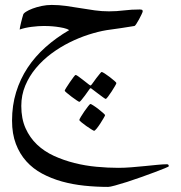

<svg xmlns="http://www.w3.org/2000/svg" viewBox="-20 -273 718 762"><path d="M649.9 386.7Q649.9 388.2 634 394.8Q618.2 401.4 594 410.4Q569.8 419.4 540.5 429.9Q511.2 440.4 484.4 449Q457.5 457.5 437 463.1Q416.5 468.8 409.2 468.8Q361.3 468.8 314.7 463.9Q268.1 459 225.8 447.3Q183.6 435.5 147.2 416Q110.8 396.5 84.5 367.2Q58.1 337.9 43 298.1Q27.8 258.3 27.8 205.6Q27.8 145.5 43.9 93Q60.1 40.5 89.6 -4.2Q119.1 -48.8 161.1 -86.2Q203.1 -123.5 254.4 -153.3Q247.1 -158.7 232.7 -161.9Q218.3 -165 202.9 -167Q187.5 -168.9 174.1 -169.4Q160.6 -169.9 154.8 -169.9Q132.8 -169.9 105.7 -166.5Q78.6 -163.1 58.1 -155.8Q58.1 -158.2 59.6 -166Q61 -173.8 63.5 -183.3Q65.9 -192.9 68.1 -201.4Q70.3 -210 71.8 -213.9Q72.3 -219.2 82.8 -226.1Q93.3 -232.9 109.4 -239Q125.5 -245.1 145.3 -249.3Q165 -253.4 185.1 -253.4Q213.4 -253.4 241.7 -249.5Q270 -245.6 298.8 -240.7Q327.6 -235.8 356 -231.9Q384.3 -228 412.6 -228Q442.4 -228 472.2 -231.7Q502 -235.4 535.2 -235.4Q539.1 -235.4 542.7 -234.4Q546.4 -233.4 546.4 -228Q546.4 -225.6 542 -216.3Q537.6 -207 532 -196.5Q526.4 -186 521 -178Q515.6 -169.9 513.7 -169.9Q491.7 -166 461.2 -161.6Q430.7 -157.2 402.8 -153.3Q370.1 -147.9 332 -135.7Q293.9 -123.5 256.1 -104.7Q218.3 -85.9 183.8 -60.3Q149.4 -34.7 122.8 -2.9Q96.2 28.8 80.3 66.7Q64.5 104.5 64.5 147.5Q64.5 197.8 81.3 235.6Q98.1 273.4 127 300.8Q155.8 328.1 194.3 345.7Q232.9 363.3 275.6 374Q318.4 384.8 363.3 388.9Q408.2 393.1 449.7 393.1Q473.6 393.1 501.5 390.9Q529.3 388.7 555.7 386Q582 383.3 605 381.1Q627.9 378.9 642.6 378.9Q649.9 378.9 649.9 386.7ZM441.9 56.6Q441.9 59.1 436 69.1Q430.2 79.1 422.9 90.3Q415.5 101.6 408.7 110.6Q401.9 119.6 399.4 119.6Q397.9 119.6 389.4 113.5Q380.9 107.4 370.6 99.6Q358.9 91.3 344.2 79.6Q341.8 77.1 339.4 77.1Q337.4 77.1 335 81.1Q324.7 95.2 316.9 106.4Q309.6 116.2 303.2 123.8Q296.9 131.3 294.9 131.3Q293.5 131.3 284.2 125.2Q274.9 119.1 264.4 111.1Q253.9 103 245.4 95.9Q236.8 88.9 236.8 86.9Q236.8 85 243.2 74.7Q249.5 64.5 257.1 53.5Q264.6 42.5 271.5 33.4Q278.3 24.4 279.8 24.4Q283.2 24.4 291.3 30.5Q299.3 36.6 309.1 43.9L333.5 63Q337.9 66.4 338.9 66.4Q340.3 66.4 344.2 62L362.3 37.1Q369.6 28.3 375.5 20.5Q381.3 12.7 383.8 12.7Q386.2 12.7 395.8 18.8Q405.3 24.9 415.5 32.7Q425.8 40.5 433.8 47.6Q441.9 54.7 441.9 56.6ZM353.5 246.1Q351.6 246.1 342.3 240.2Q333 234.4 322.5 227.1Q312 219.7 303.5 212.6Q294.9 205.6 294.9 203.1Q294.9 200.7 301 190.4Q307.1 180.2 314.9 168.9Q322.8 157.7 329.8 148.7Q336.9 139.6 338.9 139.6Q341.3 139.6 350.8 145.8Q360.4 151.9 370.6 159.9Q380.9 168 388.9 175Q397 182.1 397 184.1Q397 186 391.1 196Q385.3 206.1 378.2 217Q371.1 228 363.8 237.1Q356.4 246.1 353.5 246.1Z"/></svg>

Font: Accordance
Style: Italic
Weight: 400
Italic angle: -11°
Version: Version 1.2 (build January 31, 2020) Miklal Software Solutio